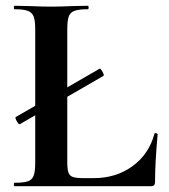

<svg xmlns="http://www.w3.org/2000/svg" viewBox="-20 -645 585 665"><path d="M35 -240 325 -407Q328 -409 335 -396.5Q342 -384 338 -382L49 -215Q45 -213 38 -225.5Q31 -238 35 -240ZM270 -28H304Q382 -28 439 -69.5Q496 -111 515 -182Q515 -184 519 -184Q521 -184 523.5 -182.5Q526 -181 526 -180Q517 -81 517 -15Q517 -7 513.5 -3.5Q510 0 502 0H30Q28 0 28 -6Q28 -12 30 -12Q62 -12 76.5 -17Q91 -22 96.5 -36.5Q102 -51 102 -81V-544Q102 -574 96.5 -588Q91 -602 76 -607.5Q61 -613 30 -613Q28 -613 28 -619Q28 -625 30 -625L81 -624Q127 -622 157 -622Q187 -622 233 -624L284 -625Q287 -625 287 -619Q287 -613 284 -613Q253 -613 238 -607.5Q223 -602 218 -587.5Q213 -573 213 -543V-85Q213 -59 217 -47.5Q221 -36 232.5 -32Q244 -28 270 -28Z"/></svg>

Font: Cormorant Unicase
Style: Bold
Weight: 700
Designer: Christian Thalmann (Catharsis Fonts)
Foundry: Catharsis Fonts
Version: Version 4.000